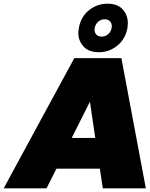

<svg xmlns="http://www.w3.org/2000/svg" viewBox="-20 -1024 813 1044"><path d="M523 -107H287L233 0H0L384 -708H640L773 0H539ZM498 -274 469 -471 370 -274ZM673 -872Q662 -812 618 -776Q574 -740 518 -740Q462 -740 434 -771.5Q406 -803 406 -843Q406 -857 409 -872Q419 -932 463.5 -968Q508 -1004 564 -1004Q620 -1004 647.5 -972.5Q675 -941 675 -900Q675 -886 673 -872ZM587 -872Q588 -878 588 -883Q588 -896 578.5 -907.5Q569 -919 549 -919Q529 -919 514 -906Q499 -893 495 -872Q494 -866 494 -861Q494 -848 503.5 -836.5Q513 -825 533 -825Q553 -825 568 -838Q583 -851 587 -872Z"/></svg>

Font: Fz Poppins Black
Style: Italic
Weight: 900
Italic angle: -10°
Designer: Ninad Kale (Devanagari), Jonny Pinhorn (Latin)
Foundry: Indian Type Foundry
Version: Vit hóa bi Vntype.Com & FontZin.Com